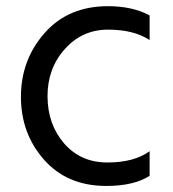

<svg xmlns="http://www.w3.org/2000/svg" viewBox="-20 -574 567 631"><path d="M335 -553.7Q415 -553.7 471.7 -523.4V-442.4Q419.9 -476.6 335 -476.6Q250 -476.6 192.9 -412.6Q135.7 -348.6 136.2 -256.8Q136.7 -165 190.9 -102.5Q245.1 -40 333 -40Q420.9 -40 471.7 -77.1V3.9Q419.9 37.1 329.1 37.1Q201.2 37.1 125 -48.8Q48.8 -134.8 48.8 -255.9Q48.8 -377 126.5 -465.3Q204.1 -553.7 335 -553.7Z"/></svg>

Font: GenEi M Gothic v2 Regular
Style: Regular
Weight: 400
Version: Version 2.0